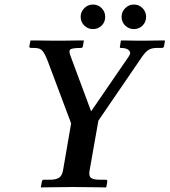

<svg xmlns="http://www.w3.org/2000/svg" viewBox="-20 -824 746 845"><path d="M257 -72 293 -281 191 -553Q180 -582 171 -594.5Q162 -607 152.5 -610Q143 -613 130 -613H119Q108 -613 109 -620L114 -645L116 -646Q116 -646 132.5 -646Q149 -646 172 -645.5Q195 -645 214 -645Q233 -645 238 -645Q240 -645 256.5 -645Q273 -645 294 -645.5Q315 -646 331 -646Q347 -646 347 -646L349 -645L345 -621Q343 -613 337 -613Q300 -613 290.5 -607Q281 -601 291 -576L381 -334L547 -576Q558 -591 548 -602Q538 -613 512 -613Q506 -613 508 -620L512 -645L514 -646Q514 -646 525.5 -646Q537 -646 553 -645.5Q569 -645 583 -645Q597 -645 601 -645Q604 -645 620 -645Q636 -645 655.5 -645.5Q675 -646 689.5 -646Q704 -646 704 -646L706 -645L702 -621Q701 -613 691 -613H671Q649 -613 635.5 -605.5Q622 -598 605 -574L413 -293L374 -72Q370 -49 381 -41Q392 -33 420 -33H445Q454 -33 452 -24L448 -1L445 1Q445 1 428.5 0.5Q412 0 388.5 0Q365 0 341.5 -0.5Q318 -1 304 -1Q291 -1 267.5 -0.5Q244 0 219 0Q194 0 177 0.5Q160 1 160 1V-1L164 -24Q166 -33 172 -33H198Q227 -33 240 -42Q253 -51 257 -72ZM335 -750Q335 -772 351 -788Q367 -804 389 -804Q412 -804 427.5 -788Q443 -772 443 -750Q443 -727 427.5 -711.5Q412 -696 389 -696Q367 -696 351 -711.5Q335 -727 335 -750ZM515 -750Q515 -772 531 -788Q547 -804 569 -804Q592 -804 607.5 -788Q623 -772 623 -750Q623 -727 607.5 -711.5Q592 -696 569 -696Q547 -696 531 -711.5Q515 -727 515 -750Z"/></svg>

Font: Libertinus Serif SemiBold
Style: Italic
Weight: 600
Italic angle: -11.5°
Designer: Philipp H. Poll, Khaled Hosny
Foundry: Caleb Maclennan
Version: Version 7.051;RELEASE